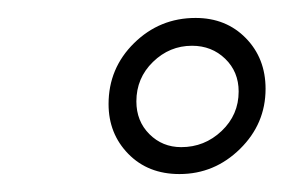

<svg xmlns="http://www.w3.org/2000/svg" viewBox="-20 -670 323 214"><path d="M101 -554Q101 -594 129.5 -622Q158 -650 198 -650Q232 -650 254 -627.5Q276 -605 276 -571Q276 -532 247.5 -504Q219 -476 180 -476Q145 -476 123 -498.5Q101 -521 101 -554ZM182 -506Q208 -506 227 -524Q246 -542 246 -568Q246 -590 231 -604.5Q216 -619 194 -619Q169 -619 150.5 -601Q132 -583 132 -557Q132 -535 146.5 -520.5Q161 -506 182 -506Z"/></svg>

Font: Josefin Sans Light
Style: Italic
Weight: 300
Italic angle: -7°
Designer: Santiago Orozco
Foundry: Typemade
Version: Version 2.000